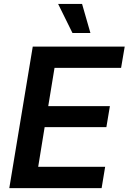

<svg xmlns="http://www.w3.org/2000/svg" viewBox="-20 -967 661 987"><path d="M27.8 0 148.4 -727.5H621.1L602.5 -618.2H260.3L228 -421.4H544.9L526.9 -313.5H209.5L176.3 -109.4H520.5L502.4 0ZM352.5 -797.4 278.8 -946.8H401.9L444.8 -797.4Z"/></svg>

Font: Inter SemiBold
Style: Italic
Weight: 600
Italic angle: -9.3988°
Designer: Rasmus Andersson
Foundry: rsms
Version: Version 4.001;git-66647c0bb